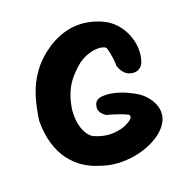

<svg xmlns="http://www.w3.org/2000/svg" viewBox="-120 -760 850 878"><g transform="rotate(-20 305.5 -321.5)"><path d="M221 -12Q184 -23 150 -45.5Q116 -68 90 -103Q64 -138 49.5 -186.5Q35 -235 35 -298Q43 -359 60 -414Q77 -469 111.5 -517Q146 -565 206 -605Q278 -649 347 -650Q416 -651 480 -617Q512 -598 533 -570Q554 -542 564.5 -510.5Q575 -479 575 -446.5Q575 -414 563 -384Q563 -384 558 -376.5Q553 -369 541.5 -362.5Q530 -356 511 -358Q489 -361 476 -374.5Q463 -388 458 -400.5Q453 -413 453 -413Q454 -426 450.5 -452.5Q447 -479 439 -506Q432 -513 418 -516Q404 -519 385 -517Q366 -515 345 -507Q324 -499 303 -484Q277 -463 254.5 -437.5Q232 -412 217 -378.5Q202 -345 194 -297Q189 -244 201.5 -206Q214 -168 240 -150Q264 -139 287 -134Q310 -129 334.5 -130Q359 -131 386 -139Q411 -149 425.5 -160.5Q440 -172 431 -184Q412 -194 385.5 -203Q359 -212 332 -219Q332 -219 327 -222.5Q322 -226 315.5 -232.5Q309 -239 305 -249Q301 -259 304 -272Q307 -288 315.5 -295Q324 -302 332 -303.5Q340 -305 340 -305Q370 -308 401 -300.5Q432 -293 459.5 -280.5Q487 -268 507 -255Q529 -240 546 -218Q563 -196 570 -170.5Q577 -145 569.5 -118Q562 -91 534 -64Q509 -41 473 -24Q437 -7 394.5 1Q352 9 307.5 6.5Q263 4 221 -12Z"/></g></svg>

Font: Sour Gummy
Style: Bold
Weight: 700
Designer: Stefie Justprince
Foundry: Eifetstype
Version: Version 1.000